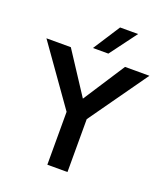

<svg xmlns="http://www.w3.org/2000/svg" viewBox="-157 -993 961 1102"><g transform="rotate(20 323.5 -441.5)"><path d="M262 -323 9 -680H158L324 -426L489 -680H638L385 -323V0H262ZM385 -883H495L373 -719H279Z"/></g></svg>

Font: Teachers SemiBold
Style: Regular
Weight: 600
Designer: Alfredo Marco Pradil & Chank Diesel
Version: Version 0.009